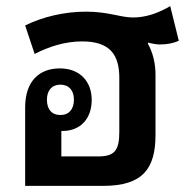

<svg xmlns="http://www.w3.org/2000/svg" viewBox="-20 -606 628 626"><path d="M487 -363C487 -401 478 -435 462 -464L463 -467C478 -463 493 -461 501 -461C525 -461 545 -465 563 -473L535 -586C499 -565 458 -549 414 -549C372 -549 334 -568 261 -568C189 -568 119 -551 62 -523L93 -430C139 -454 192 -471 248 -471C340 -471 369 -426 369 -352V-176C369 -116 354 -96 300 -96H180V-179C181 -179 183 -179 184 -179C243 -179 279 -220 279 -280C279 -341 240 -383 175 -383C107 -383 62 -340 62 -256V0H317C446 0 487 -57 487 -166ZM177 -231C149 -231 133 -249 133 -281C133 -311 149 -330 177 -330C205 -330 221 -311 221 -281C221 -250 205 -231 177 -231Z"/></svg>

Font: Noto Sans Thai Looped SemiCondensed SemiBold
Style: Regular
Weight: 600
Width: 4
Designer: Sasikarn Vongin, Ben Mitchell
Foundry: The Fontpad Ltd
Version: Version 1.001